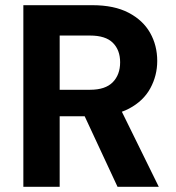

<svg xmlns="http://www.w3.org/2000/svg" viewBox="-20 -720 678 740"><path d="M70 0V-700H336Q420 -700 475.5 -671Q531 -642 558.5 -593.5Q586 -545 586 -485Q586 -429 559.5 -380Q533 -331 477.5 -301.5Q422 -272 334 -272H210V0ZM433 0 290 -307H441L592 0ZM210 -374H327Q386 -374 414.5 -403Q443 -432 443 -480Q443 -527 415 -555Q387 -583 327 -583H210Z"/></svg>

Font: DM Sans 12pt ExtraBold
Style: Regular
Weight: 800
Version: Version 4.004;gftools[0.9.30]